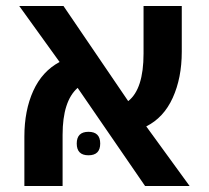

<svg xmlns="http://www.w3.org/2000/svg" viewBox="-20 -618 693 638"><path d="M188 -170Q188 -282 238 -326L462 0H610L466 -198Q524 -227 554 -293Q584 -359 584 -446V-598H457V-440Q457 -322 406 -282L191 -598H44L178 -412Q120 -381 90.5 -316Q61 -251 61 -164V0H188ZM235 -141Q235 -102 274 -102Q313 -102 313 -141Q313 -180 274 -180Q235 -180 235 -141Z"/></svg>

Font: Noto Sans Hebrew Semi
Style: Regular
Weight: 600
Designer: Monotype Design Team
Foundry: Monotype Imaging Inc.
Version: Version 1.902